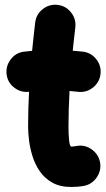

<svg xmlns="http://www.w3.org/2000/svg" viewBox="-20 -697 438 794"><path d="M395.5 -389.6Q391.1 -355.5 363.5 -334.2Q335.9 -313 301.8 -317.4Q285.2 -319.3 267.6 -320.8Q265.6 -284.2 264.4 -247.3Q263.2 -210.4 263.2 -173.3Q263.2 -140.6 265.9 -115.7Q268.6 -90.8 274.9 -90.8Q283.2 -90.8 296.4 -93.3Q330.1 -99.6 358.6 -79.6Q387.2 -59.6 393.6 -26.4Q399.9 7.3 380.1 36.4Q360.4 65.4 326.7 71.8Q313 74.2 300 75.2Q287.1 76.2 274.9 76.2Q228 76.2 196.3 58.3Q164.6 40.5 144.8 11.7Q125 -17.1 114.5 -50.8Q104 -84.5 100.1 -116.7Q96.2 -148.9 96.2 -173.3Q96.2 -209.5 97.2 -245.6Q98.1 -281.7 100.1 -317.4Q66.4 -313.5 38.8 -334.7Q11.2 -356 7.3 -390.1Q3.4 -424.3 24.7 -451.9Q45.9 -479.5 80.1 -483.4Q96.2 -485.4 112.8 -486.8Q115.7 -516.1 118.9 -545.4Q122.1 -574.7 125.5 -603.5Q129.4 -637.7 156.7 -659.2Q184.1 -680.7 218.3 -676.8Q252.4 -672.9 273.9 -645.5Q295.4 -618.2 291.5 -584Q288.6 -559.6 285.9 -535.6Q283.2 -511.7 280.8 -487.3Q302.7 -485.8 323.2 -483.4Q357.4 -479 378.7 -451.4Q399.9 -423.8 395.5 -389.6Z"/></svg>

Font: Mikhak-DS2-FD Black
Style: Regular
Weight: 900
Designer: Amin Abedi
Version: Version 3.2